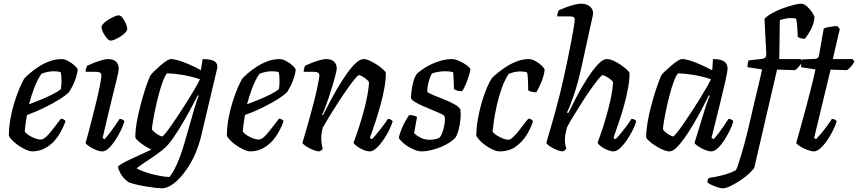

<svg xmlns="http://www.w3.org/2000/svg" viewBox="-20 -820 4648 1040"><path d="M153 0Q143 0 125.5 -7Q108 -14 89 -26Q70 -38 53.5 -53Q37 -68 28 -84Q28 -129 36.5 -176.5Q45 -224 58.5 -267Q72 -310 86.5 -343.5Q101 -377 111 -394Q121 -405 141 -422.5Q161 -440 188.5 -458Q216 -476 248 -488Q280 -500 314 -500Q330 -500 350 -489Q370 -478 385 -464Q400 -450 401 -441Q398 -419 390.5 -396.5Q383 -374 373 -354.5Q363 -335 354 -321Q336 -303 299 -280Q262 -257 216.5 -235Q171 -213 126 -197Q120 -164 117.5 -143Q115 -122 114 -108Q121 -97 136.5 -87Q152 -77 170 -70.5Q188 -64 200 -64Q209 -64 218.5 -70Q228 -76 240.5 -89.5Q253 -103 269.5 -124.5Q286 -146 310 -177Q319 -177 326 -172.5Q333 -168 335 -163Q326 -138 311 -109.5Q296 -81 273.5 -56Q251 -31 221 -15.5Q191 0 153 0ZM137 -255Q172 -268 204.5 -281.5Q237 -295 264.5 -309Q292 -323 310 -337Q312 -350 312.5 -362Q313 -374 313 -385Q313 -398 312 -409Q311 -420 308 -430Q299 -432 290 -433Q281 -434 271 -434Q255 -434 238 -430.5Q221 -427 204 -420Q181 -386 164.5 -341.5Q148 -297 137 -255Z M535 0Q519 0 498.5 -8.5Q478 -17 462 -28Q446 -39 443 -46Q446 -53 453 -79Q460 -105 469.5 -142Q479 -179 489.5 -220Q500 -261 509 -300Q518 -339 523.5 -368.5Q529 -398 529 -411Q529 -423 521.5 -427Q514 -431 500 -431H444Q444 -441 447 -450.5Q450 -460 452 -464Q467 -471 488.5 -479.5Q510 -488 531 -494Q552 -500 565 -500Q593 -500 608 -486.5Q623 -473 623 -449Q623 -441 620 -424.5Q617 -408 610 -381Q603 -354 593 -312.5Q583 -271 568.5 -212Q554 -153 536 -73L546 -66Q556 -76 571 -95.5Q586 -115 602 -137.5Q618 -160 628 -176Q637 -176 644 -172Q651 -168 654 -163Q648 -142 635 -114.5Q622 -87 604.5 -60.5Q587 -34 569 -17Q551 0 535 0ZM579 -600Q570 -600 558.5 -613.5Q547 -627 538.5 -644Q530 -661 530 -673Q530 -682 541 -693Q552 -704 568 -714Q584 -724 599.5 -730.5Q615 -737 623 -737Q633 -737 643.5 -723.5Q654 -710 661.5 -692.5Q669 -675 669 -663Q669 -654 658.5 -643Q648 -632 632.5 -622Q617 -612 602.5 -606Q588 -600 579 -600Z M856 200Q846 200 823.5 197.5Q801 195 773.5 190.5Q746 186 720 180Q694 174 676 167Q647 145 634 121.5Q621 98 619 85Q621 78 638.5 67.5Q656 57 683 44.5Q710 32 740.5 18Q771 4 800 -10Q781 -19 761.5 -31.5Q742 -44 728.5 -56.5Q715 -69 713 -75Q713 -112 720.5 -156Q728 -200 739.5 -244Q751 -288 762.5 -325Q774 -362 783.5 -385.5Q793 -409 796 -413Q802 -421 816 -435Q830 -449 847.5 -464Q865 -479 880.5 -489.5Q896 -500 905 -500Q924 -500 951 -491.5Q978 -483 1008.5 -469.5Q1039 -456 1068 -440L1078 -500Q1087 -500 1100.5 -499Q1114 -498 1127 -494.5Q1140 -491 1148.5 -482.5Q1157 -474 1157 -459Q1157 -458 1157 -454.5Q1157 -451 1156 -448L1068 -76Q1058 -36 1041.5 4Q1025 44 1003 79Q981 114 956 141.5Q931 169 905.5 184.5Q880 200 856 200ZM898 139Q918 114 939 67.5Q960 21 979 -45L1033 -233Q1040 -256 1046.5 -275.5Q1053 -295 1057 -301L1052 -304Q1032 -265 1004 -214Q976 -163 946.5 -115.5Q917 -68 890 -36Q877 -21 853.5 -2.5Q830 16 803.5 33.5Q777 51 754.5 66.5Q732 82 720 91Q734 101 766 112Q798 123 834.5 130.5Q871 138 898 139ZM858 -81Q862 -81 876.5 -98.5Q891 -116 911 -145Q931 -174 954 -208.5Q977 -243 998.5 -278Q1020 -313 1037.5 -343Q1055 -373 1063 -391Q1013 -407 967 -414.5Q921 -422 885 -423Q874 -411 862.5 -380.5Q851 -350 840.5 -310.5Q830 -271 821.5 -231Q813 -191 808 -160.5Q803 -130 803 -119Q812 -106 831 -93.5Q850 -81 858 -81Z M1334 0Q1324 0 1306.5 -7Q1289 -14 1270 -26Q1251 -38 1234.5 -53Q1218 -68 1209 -84Q1209 -129 1217.5 -176.5Q1226 -224 1239.5 -267Q1253 -310 1267.5 -343.5Q1282 -377 1292 -394Q1302 -405 1322 -422.5Q1342 -440 1369.5 -458Q1397 -476 1429 -488Q1461 -500 1495 -500Q1511 -500 1531 -489Q1551 -478 1566 -464Q1581 -450 1582 -441Q1579 -419 1571.5 -396.5Q1564 -374 1554 -354.5Q1544 -335 1535 -321Q1517 -303 1480 -280Q1443 -257 1397.5 -235Q1352 -213 1307 -197Q1301 -164 1298.5 -143Q1296 -122 1295 -108Q1302 -97 1317.5 -87Q1333 -77 1351 -70.5Q1369 -64 1381 -64Q1390 -64 1399.5 -70Q1409 -76 1421.5 -89.5Q1434 -103 1450.5 -124.5Q1467 -146 1491 -177Q1500 -177 1507 -172.5Q1514 -168 1516 -163Q1507 -138 1492 -109.5Q1477 -81 1454.5 -56Q1432 -31 1402 -15.5Q1372 0 1334 0ZM1318 -255Q1353 -268 1385.5 -281.5Q1418 -295 1445.5 -309Q1473 -323 1491 -337Q1493 -350 1493.5 -362Q1494 -374 1494 -385Q1494 -398 1493 -409Q1492 -420 1489 -430Q1480 -432 1471 -433Q1462 -434 1452 -434Q1436 -434 1419 -430.5Q1402 -427 1385 -420Q1362 -386 1345.5 -341.5Q1329 -297 1318 -255Z M1709 0Q1699 0 1684.5 -5Q1670 -10 1655.5 -17.5Q1641 -25 1630.5 -33Q1620 -41 1618 -46Q1623 -62 1632.5 -95Q1642 -128 1655 -173.5Q1668 -219 1681 -270Q1689 -300 1695.5 -330.5Q1702 -361 1706 -383Q1710 -405 1710 -411Q1710 -423 1702 -427Q1694 -431 1680 -431H1625Q1625 -439 1627.5 -448.5Q1630 -458 1632 -464Q1647 -471 1668.5 -479.5Q1690 -488 1711.5 -494Q1733 -500 1746 -500Q1774 -500 1789 -486.5Q1804 -473 1804 -449Q1804 -440 1797.5 -415Q1791 -390 1781.5 -357.5Q1772 -325 1761 -292Q1750 -259 1740 -233.5Q1730 -208 1725 -199L1729 -195Q1746 -229 1767.5 -269.5Q1789 -310 1813 -350.5Q1837 -391 1861.5 -425Q1886 -459 1908.5 -479.5Q1931 -500 1949 -500Q1964 -500 1983.5 -491Q2003 -482 2022.5 -469Q2042 -456 2055.5 -443.5Q2069 -431 2070 -425Q2070 -388 2062 -343Q2054 -298 2041.5 -253Q2029 -208 2016.5 -169Q2004 -130 1994.5 -104Q1985 -78 1983 -73L1995 -66Q2005 -76 2021 -95.5Q2037 -115 2054 -137.5Q2071 -160 2081 -176Q2091 -176 2098 -171.5Q2105 -167 2107 -163Q2101 -142 2087.5 -114.5Q2074 -87 2055.5 -60.5Q2037 -34 2018 -17Q1999 0 1983 0Q1967 0 1947.5 -8.5Q1928 -17 1913 -28Q1898 -39 1895 -47Q1900 -60 1912.5 -95.5Q1925 -131 1939.5 -179.5Q1954 -228 1965 -279Q1976 -330 1979 -374Q1974 -384 1963 -392.5Q1952 -401 1941 -407Q1930 -413 1924 -413Q1919 -413 1902 -392.5Q1885 -372 1862 -339.5Q1839 -307 1814 -268.5Q1789 -230 1766.5 -193.5Q1744 -157 1729 -130Q1725 -116 1722.5 -100.5Q1720 -85 1720 -71Q1720 -57 1722 -43.5Q1724 -30 1728 -15Q1727 -12 1722 -7.5Q1717 -3 1709 0Z M2264 0Q2247 0 2226.5 -8Q2206 -16 2187.5 -28Q2169 -40 2156 -53Q2143 -66 2140 -75Q2146 -100 2157 -125.5Q2168 -151 2179.5 -170.5Q2191 -190 2197 -197Q2205 -197 2213 -195.5Q2221 -194 2228.5 -191.5Q2236 -189 2239 -186Q2236 -170 2232 -148.5Q2228 -127 2223 -98Q2237 -85 2258.5 -74Q2280 -63 2307 -63Q2318 -63 2333.5 -65.5Q2349 -68 2359 -73Q2367 -80 2373 -94.5Q2379 -109 2383.5 -127Q2388 -145 2389.5 -162Q2391 -179 2388 -190Q2386 -196 2367.5 -204.5Q2349 -213 2323.5 -223.5Q2298 -234 2272.5 -245Q2247 -256 2228 -267.5Q2209 -279 2206 -289Q2206 -302 2209 -326.5Q2212 -351 2219 -377Q2226 -403 2237 -419Q2245 -427 2263 -440.5Q2281 -454 2307 -467.5Q2333 -481 2365 -490.5Q2397 -500 2431 -500Q2441 -500 2457 -494Q2473 -488 2489.5 -478.5Q2506 -469 2517 -459.5Q2528 -450 2528 -444Q2528 -436 2520.5 -412Q2513 -388 2503 -363.5Q2493 -339 2483 -326Q2474 -326 2465 -327.5Q2456 -329 2449 -332Q2442 -335 2439 -337Q2439 -350 2438 -366.5Q2437 -383 2436.5 -399.5Q2436 -416 2435 -428Q2425 -432 2413 -433Q2401 -434 2392 -434Q2370 -434 2349 -430Q2328 -426 2320 -422Q2310 -407 2302.5 -379.5Q2295 -352 2294 -323Q2304 -314 2330 -303.5Q2356 -293 2386.5 -281Q2417 -269 2442 -255Q2467 -241 2474 -226Q2477 -203 2474 -173Q2471 -143 2464 -116.5Q2457 -90 2447 -75Q2434 -60 2412 -46Q2390 -32 2364 -22Q2338 -12 2312 -6Q2286 0 2264 0Z M2685 0Q2673 0 2655.5 -7Q2638 -14 2619.5 -26Q2601 -38 2585 -53Q2569 -68 2560 -84Q2560 -128 2568.5 -175.5Q2577 -223 2590 -267Q2603 -311 2617.5 -345Q2632 -379 2644 -396Q2654 -407 2674.5 -424Q2695 -441 2722 -458.5Q2749 -476 2780.5 -488Q2812 -500 2845 -500Q2861 -500 2880.5 -489Q2900 -478 2914.5 -464Q2929 -450 2930 -441Q2926 -407 2911.5 -373.5Q2897 -340 2885 -320Q2870 -320 2858 -323.5Q2846 -327 2841 -331Q2841 -340 2840.5 -359.5Q2840 -379 2839 -399Q2838 -419 2835 -428Q2825 -431 2815 -432Q2805 -433 2797 -433Q2782 -433 2766 -429.5Q2750 -426 2735 -419Q2713 -386 2697.5 -341.5Q2682 -297 2671.5 -251Q2661 -205 2655.5 -166.5Q2650 -128 2648 -107Q2655 -97 2670.5 -87Q2686 -77 2703.5 -70Q2721 -63 2734 -63Q2744 -63 2759 -77Q2774 -91 2789.5 -110.5Q2805 -130 2819 -149Q2833 -168 2842 -177Q2851 -177 2858 -172.5Q2865 -168 2867 -163Q2857 -130 2834.5 -92Q2812 -54 2775.5 -27Q2739 0 2685 0Z M3028 0Q3018 0 3004 -5Q2990 -10 2975.5 -17.5Q2961 -25 2951 -33Q2941 -41 2939 -46Q2942 -57 2949.5 -82Q2957 -107 2967 -141.5Q2977 -176 2987.5 -214Q2998 -252 3007 -288Q3020 -338 3032 -392.5Q3044 -447 3055 -499.5Q3066 -552 3074.5 -597Q3083 -642 3088 -673Q3093 -704 3093 -714Q3093 -724 3087 -727.5Q3081 -731 3070 -731H2998Q2998 -740 3001 -750Q3004 -760 3006 -764Q3021 -771 3043.5 -779.5Q3066 -788 3089 -794Q3112 -800 3128 -800Q3156 -800 3174.5 -785.5Q3193 -771 3193 -747Q3193 -743 3189.5 -728.5Q3186 -714 3180 -686L3128 -449Q3115 -390 3100 -341.5Q3085 -293 3072 -259.5Q3059 -226 3051 -211L3058 -207Q3075 -241 3095.5 -281Q3116 -321 3139 -359.5Q3162 -398 3185 -430Q3208 -462 3229 -481Q3250 -500 3268 -500Q3283 -500 3303 -491Q3323 -482 3342 -469Q3361 -456 3374.5 -443.5Q3388 -431 3390 -425Q3390 -388 3382 -343.5Q3374 -299 3361.5 -253.5Q3349 -208 3336 -169.5Q3323 -131 3314 -105Q3305 -79 3303 -73L3314 -66Q3326 -77 3342 -96.5Q3358 -116 3374 -137.5Q3390 -159 3400 -176Q3410 -176 3417 -172Q3424 -168 3426 -163Q3421 -142 3407 -114.5Q3393 -87 3375 -60.5Q3357 -34 3338 -17Q3319 0 3303 0Q3288 0 3269 -8Q3250 -16 3235 -27.5Q3220 -39 3217 -47Q3221 -58 3233.5 -93Q3246 -128 3260.5 -177Q3275 -226 3286.5 -278Q3298 -330 3301 -374Q3296 -384 3284 -392.5Q3272 -401 3260.5 -407Q3249 -413 3244 -413Q3239 -413 3222 -392.5Q3205 -372 3182 -339.5Q3159 -307 3134.5 -268.5Q3110 -230 3087.5 -193.5Q3065 -157 3051 -130Q3046 -111 3043 -95Q3040 -79 3040 -62Q3040 -50 3042 -38Q3044 -26 3048 -15Q3045 -11 3040.5 -7Q3036 -3 3028 0Z M3606 0Q3591 0 3570.5 -9Q3550 -18 3529.5 -31Q3509 -44 3495.5 -56.5Q3482 -69 3480 -75Q3480 -112 3487.5 -156Q3495 -200 3506.5 -244Q3518 -288 3530 -325Q3542 -362 3551.5 -386.5Q3561 -411 3564 -415Q3569 -422 3583.5 -435.5Q3598 -449 3615.5 -464Q3633 -479 3649 -489.5Q3665 -500 3674 -500Q3693 -500 3719.5 -491.5Q3746 -483 3777 -469Q3808 -455 3838 -439L3842 -500Q3883 -500 3902 -487.5Q3921 -475 3921 -449Q3921 -435 3910 -385Q3899 -335 3879.5 -256Q3860 -177 3834 -73L3845 -66Q3856 -77 3870.5 -96Q3885 -115 3900 -136.5Q3915 -158 3926 -176Q3935 -176 3942.5 -172Q3950 -168 3952 -163Q3947 -142 3933.5 -114.5Q3920 -87 3903 -60.5Q3886 -34 3867.5 -17Q3849 0 3833 0Q3818 0 3797.5 -8.5Q3777 -17 3761 -28Q3745 -39 3742 -46L3797 -225Q3803 -244 3808 -259Q3813 -274 3817.5 -284.5Q3822 -295 3825 -301L3820 -304Q3803 -270 3781.5 -229Q3760 -188 3736 -147.5Q3712 -107 3688.5 -73.5Q3665 -40 3644 -20Q3623 0 3606 0ZM3626 -81Q3630 -81 3644.5 -98.5Q3659 -116 3679 -145Q3699 -174 3722 -208.5Q3745 -243 3766.5 -278Q3788 -313 3805.5 -343Q3823 -373 3831 -391Q3782 -407 3735.5 -414.5Q3689 -422 3653 -423Q3642 -411 3630.5 -380.5Q3619 -350 3608.5 -310.5Q3598 -271 3589.5 -231Q3581 -191 3576 -160.5Q3571 -130 3571 -119Q3581 -105 3599.5 -93Q3618 -81 3626 -81Z M3894 200Q3887 200 3875.5 197Q3864 194 3851 189Q3838 184 3827.5 178.5Q3817 173 3812 168Q3812 160 3814.5 153Q3817 146 3819 144Q3856 139 3896 128.5Q3936 118 3966 102Q3972 91 3979 69.5Q3986 48 3994.5 20.5Q4003 -7 4011.5 -38.5Q4020 -70 4028 -102.5Q4036 -135 4043 -165Q4060 -242 4076 -306.5Q4092 -371 4108 -444L4029 -456Q4029 -469 4031 -479Q4033 -489 4035 -493L4108 -501Q4119 -503 4124 -507.5Q4129 -512 4131 -524L4121 -718Q4137 -735 4164.5 -750Q4192 -765 4223 -776Q4254 -787 4280 -793.5Q4306 -800 4319 -800Q4335 -800 4351.5 -785Q4368 -770 4379.5 -752.5Q4391 -735 4392 -726Q4388 -689 4372 -659.5Q4356 -630 4340 -610Q4325 -610 4315 -613.5Q4305 -617 4301 -621Q4301 -629 4300 -649.5Q4299 -670 4297 -690.5Q4295 -711 4292 -719Q4286 -721 4277.5 -721.5Q4269 -722 4261 -722Q4245 -722 4231.5 -718.5Q4218 -715 4204 -711L4201 -500H4318L4327 -487Q4320 -474 4308 -460Q4296 -446 4287 -440L4189 -443L4066 87Q4060 99 4040 118Q4020 137 3992.5 155.5Q3965 174 3938.5 187Q3912 200 3894 200Z M4389 0Q4374 0 4352 -8.5Q4330 -17 4313 -28Q4296 -39 4293 -46Q4307 -96 4320.5 -144.5Q4334 -193 4346 -238Q4358 -283 4368 -322Q4378 -361 4385.5 -392Q4393 -423 4397 -444L4319 -456Q4319 -469 4321 -481.5Q4323 -494 4325 -498L4394 -501Q4405 -502 4410 -506.5Q4415 -511 4417 -524L4442 -666Q4453 -671 4474.5 -674.5Q4496 -678 4515 -679L4529 -663L4491 -500H4598L4608 -487Q4602 -474 4590.5 -460.5Q4579 -447 4568 -440L4479 -443L4390 -73L4400 -66Q4410 -76 4426.5 -95.5Q4443 -115 4459.5 -137.5Q4476 -160 4486 -176Q4496 -176 4503 -171.5Q4510 -167 4512 -163Q4506 -142 4492.5 -114.5Q4479 -87 4461 -60.5Q4443 -34 4424 -17Q4405 0 4389 0Z"/></svg>

Font: Texturina 12pt Medium
Style: Italic
Weight: 500
Italic angle: -11°
Designer: Guillermo Torres Carreño
Foundry: Omnibus-Type
Version: Version 1.002